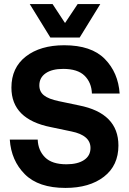

<svg xmlns="http://www.w3.org/2000/svg" viewBox="-20 -912 633 942"><path d="M231 -288Q36 -326 36 -482Q36 -580 107 -635Q178 -690 295 -690Q428 -690 494 -623Q560 -556 567 -453H431Q429 -507 395 -540.5Q361 -574 290 -574Q235 -574 204 -552.5Q173 -531 173 -493Q173 -462 196 -444Q219 -426 267 -416L367 -395Q561 -357 561 -198Q561 -100 490 -45Q419 10 301 10Q169 10 102 -57Q35 -124 28 -227H165Q167 -174 201 -140Q235 -106 306 -106Q361 -106 392.5 -127Q424 -148 424 -186Q424 -248 331 -267ZM126 -892H238L299 -799L361 -892H472L371 -728H227Z"/></svg>

Font: TASA Orbiter Display
Style: Bold
Weight: 700
Designer: Weizhong Zhang
Version: Version 1.000;Glyphs 3.1.2 (3151)